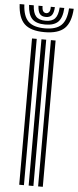

<svg xmlns="http://www.w3.org/2000/svg" viewBox="-104 -1014 424 1046"><g transform="rotate(5 108.0 -490.5)"><path d="M146.5 0V-800H172.2V0ZM43.2 0V-800H69V0ZM94.8 0V-800H120.8V0ZM107.8 -840.2Q32 -840.2 -2.2 -873Q-36.5 -905.8 -40.2 -980.8H-14.5Q-11.5 -916.8 17 -888.9Q45.5 -861 107.8 -861Q169.5 -861 197.9 -888.9Q226.2 -916.8 229.8 -980.8H255.5Q251.2 -905.8 216.9 -873Q182.5 -840.2 107.8 -840.2ZM107.8 -881.8Q58.5 -881.8 36.2 -904.8Q14 -927.8 11.2 -980.8H37Q39.2 -939 55.6 -920.8Q72 -902.5 107.8 -902.5Q143.2 -902.5 159.6 -920.8Q176 -939 178.5 -980.8H204Q201.2 -927.8 178.8 -904.8Q156.2 -881.8 107.8 -881.8ZM107.8 -923.2Q85 -923.2 74.6 -936.6Q64.2 -950 62.8 -980.8H85.2Q85 -961.2 91.2 -952.8Q97.5 -944.2 107.8 -944.2Q118.2 -944.2 124.4 -952.8Q130.5 -961.2 130 -980.8H152.5Q150.8 -950 140.4 -936.6Q130 -923.2 107.8 -923.2Z"/></g></svg>

Font: Big Shoulders Inline Display Thin ExtraBold
Style: Regular
Weight: 800
Version: Version 2.002